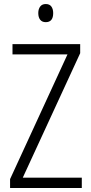

<svg xmlns="http://www.w3.org/2000/svg" viewBox="-20 -933 452 953"><path d="M386 0H30V-44L315 -663H42V-714H378V-669L93 -51H386ZM207 -913Q226 -913 235 -900.5Q244 -888 244 -868Q244 -823 207 -823Q189 -823 179.5 -835Q170 -847 170 -868Q170 -888 179.5 -900.5Q189 -913 207 -913Z"/></svg>

Font: Noto Sans Gurmukhi Condensed Light
Style: Regular
Weight: 300
Width: 3
Designer: Jelle Bosma - Monotype Design Team
Foundry: Monotype Imaging Inc.
Version: Version 2.004; ttfautohint (v1.8.4.7-5d5b)